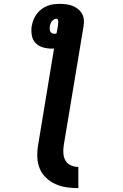

<svg xmlns="http://www.w3.org/2000/svg" viewBox="-20 -755 640 995"><path d="M386 220Q355 220 324.5 215.5Q294 211 267.5 199Q241 187 219.5 167Q198 147 186.5 120Q175 93 173.5 62Q172 31 177 0L260 -503Q257 -503 254.5 -503Q252 -503 249 -503Q225 -503 202.5 -509.5Q180 -516 164.5 -532Q149 -548 145 -571Q141 -594 144 -618Q147 -635 153 -651Q159 -667 169.5 -681.5Q180 -696 194.5 -707Q209 -718 225 -724.5Q241 -731 258 -733Q275 -735 291 -735Q308 -735 325 -732.5Q342 -730 357 -724Q372 -718 384.5 -708Q397 -698 405 -684Q413 -670 414.5 -653Q416 -636 413 -619L310 0Q307 20 308.5 40.5Q310 61 319.5 77.5Q329 94 347.5 102Q366 110 386 110ZM262 -580Q262 -580 262 -580Q262 -580 262 -580Q265 -580 268 -580.5Q271 -581 273 -582L280 -619Q280 -625 281 -630.5Q282 -636 282 -641.5Q282 -647 280 -652.5Q278 -658 273 -658Q266 -658 259.5 -654Q253 -650 248.5 -644.5Q244 -639 241.5 -632Q239 -625 238 -619Q237 -612 237.5 -605Q238 -598 240.5 -592Q243 -586 249 -583Q255 -580 262 -580Z"/></svg>

Font: Iosevka Curly Slab XBdExObl
Style: Regular
Weight: 800
Width: 7
Italic angle: -9°
Monospace: yes
Designer: Belleve Invis
Foundry: Belleve Invis
Version: Version 11.1.0; ttfautohint (v1.8.3)